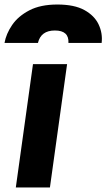

<svg xmlns="http://www.w3.org/2000/svg" viewBox="-64 -830 471 850"><path d="M6 0 82 -546H233L157 0ZM-44 -640Q-37 -680 -10.5 -719Q16 -758 65.5 -784Q115 -810 190 -810Q265 -810 309.5 -785.5Q354 -761 372.5 -722Q391 -683 386 -640H239Q242 -695 179 -695Q117 -695 104 -640Z"/></svg>

Font: Plus Jakarta Sans ExtraBold
Style: Italic
Weight: 800
Italic angle: -8°
Designer: Gumpita Rahayu
Foundry: Tokotype
Version: Version 2.071; ttfautohint (v1.8.4.7-5d5b);gftools[0.9.29]